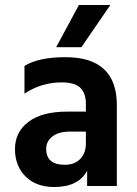

<svg xmlns="http://www.w3.org/2000/svg" viewBox="-20 -745 547 769"><path d="M306 -556H205L296 -725H422ZM197 4Q125 4 82.5 -38Q40 -80 40 -148Q40 -216 94 -257Q148 -298 250 -298H324V-329Q324 -371 302 -393Q280 -415 227 -415Q146 -415 78 -370V-481Q135 -516 242 -516Q448 -516 448 -324V0H329V-61Q294 4 197 4ZM239 -85Q279 -85 301.5 -108.5Q324 -132 324 -170V-218H262Q215 -218 190 -198.5Q165 -179 165 -149Q165 -85 239 -85Z"/></svg>

Font: Hind Colombo SemiBold
Style: Regular
Weight: 600
Designer: Jyotish Sonowal, Aditi Pimprikar
Foundry: Indian Type Foundry
Version: Version 1.000;PS 1.0;hotconv 1.0.86;makeotf.lib2.5.63406; tt